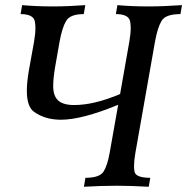

<svg xmlns="http://www.w3.org/2000/svg" viewBox="-20 -713 715 733"><path d="M547.9 0Q477.5 -3.9 425.8 -3.9Q366.2 -3.9 300.3 0L306.2 -34.2Q359.9 -34.2 375 -57.4Q390.1 -80.6 398.9 -130.9L431.2 -313Q293 -255.9 212.4 -255.9Q151.9 -255.9 109.9 -286.1Q82.5 -305.7 82.5 -366.7Q82.5 -399.4 90.3 -444.3L109.9 -553.2Q115.2 -584 115.2 -605.5Q115.2 -621.1 112.8 -632.3Q106.4 -659.2 58.6 -659.2L64.5 -693.4Q118.7 -688.5 183.1 -688.5Q239.7 -688.5 305.7 -693.4L299.8 -659.2Q248 -659.2 232.7 -633.5Q217.3 -607.9 207.5 -554.2L190.4 -457Q183.1 -413.6 183.1 -384.8Q183.1 -346.2 202.4 -329.1Q221.7 -312 263.2 -312Q339.4 -312 438.5 -354L473.6 -553.2Q479 -584 479 -605.5Q479 -621.1 476.6 -632.3Q470.2 -659.2 422.4 -659.2L428.2 -693.4Q482.4 -688.5 546.4 -688.5Q604 -688.5 674.8 -693.4L668.9 -659.2Q612.3 -659.2 596.9 -633.5Q581.5 -607.9 571.8 -554.2L496.6 -127.9Q491.7 -98.1 491.7 -78.6Q491.7 -64.5 494.1 -55.7Q500.5 -34.2 553.7 -34.2Z"/></svg>

Font: Kelvinch
Style: Italic
Weight: 400
Italic angle: -10°
Designer: Paul James Miller
Foundry: High-Logic / Made with FontCreator
Version: Version 3.40;July 22, 2017;FontCreator 11.0.0.2388 64-bit